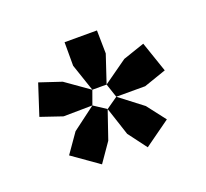

<svg xmlns="http://www.w3.org/2000/svg" viewBox="-68 -743 501 468"><g transform="rotate(-20 182.5 -508.5)"><path d="M158 -402 183 -475 151 -496 91 -451 56 -401 124 -353ZM310 -402 273 -450 213 -496 183 -475 207 -402 243 -354ZM288 -496 346 -516 319 -595 263 -576 201 -532 213 -496ZM201 -532 225 -604 224 -664H140V-603L164 -532ZM151 -496 164 -532 103 -575 46 -594 20 -514 76 -495Z"/></g></svg>

Font: Gemini
Style: Regular
Weight: 700
Designer: Pushpananda Ekanayake, Sol Matas, Kosala Senevirathne
Foundry: Mooniak
Version: Version 1.000;PS 1.0;hotconv 1.0.86;makeotf.lib2.5.63406